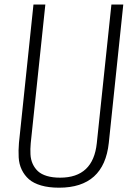

<svg xmlns="http://www.w3.org/2000/svg" viewBox="-20 -830 573 860"><path d="M244.6 10.7Q198.2 10.7 164.1 0.7Q129.9 -9.3 109.6 -27.1Q89.4 -44.9 77.4 -69.8Q65.4 -94.7 63.7 -125Q62 -155.3 64.9 -189.9L129.9 -809.6H183.1L117.7 -189Q115.2 -162.1 116.5 -138.7Q117.7 -115.2 126.5 -95.9Q135.3 -76.7 150.1 -63Q165 -49.3 190.2 -41.7Q215.3 -34.2 249.5 -34.2Q397.5 -34.2 413.6 -189L479 -809.6H532.2L467.3 -189.9Q445.8 10.7 244.6 10.7Z"/></svg>

Font: Oswald
Style: Extra-Light
Weight: 200
Designer: Vernon Adams
Foundry: Vernon Adams
Version: 3.0; ttfautohint (v0.94.23-7a4d-dirty) -l 8 -r 50 -G 200 -x 